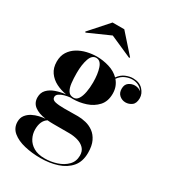

<svg xmlns="http://www.w3.org/2000/svg" viewBox="-226 -824 1083 1205"><g transform="rotate(30 315.5 -222.0)"><path d="M270 -633.5 112.5 -563.5 108 -568.5 228 -703.5H313L433 -568.5L428.5 -563.5ZM54.5 -62Q54.5 -95.5 75 -117.2Q95.5 -139 129 -150.8Q162.5 -162.5 201 -167Q161.5 -173.5 126.2 -191.2Q91 -209 69 -240Q47 -271 47 -316.5Q47 -358 65.5 -387Q84 -416 114 -434.2Q144 -452.5 180 -461Q216 -469.5 251 -469.5Q295 -469.5 339.5 -456.2Q384 -443 414 -413Q435 -442 462.8 -453.5Q490.5 -465 514.5 -465Q562.5 -465 588 -437.2Q613.5 -409.5 613.5 -377Q613.5 -339.5 593 -324.5Q572.5 -309.5 548 -309.5Q523.5 -309.5 504.2 -325.8Q485 -342 485 -372.5Q485 -403.5 504.8 -417.5Q524.5 -431.5 548 -431.5Q574 -431.5 593.5 -416Q583 -433 563 -444.5Q543 -456 515 -456Q492 -456 466 -445Q440 -434 420 -406.5Q435 -389.5 443.8 -367Q452.5 -344.5 452.5 -316.5Q452.5 -261 421.8 -227.2Q391 -193.5 344.5 -178.2Q298 -163 251 -163Q242 -163 233 -163.5Q213.5 -161.5 193 -155.8Q172.5 -150 158.5 -140.2Q144.5 -130.5 144.5 -116Q144.5 -96 169.2 -90.2Q194 -84.5 235 -84.5Q261.5 -84.5 287 -85Q312.5 -85.5 334 -85.5Q362 -85.5 392 -78.2Q422 -71 447.2 -52.5Q472.5 -34 488.2 -1.5Q504 31 504 82Q504 146 470.5 185Q437 224 381.5 242Q326 260 259.5 260Q199 260 144.8 247.2Q90.5 234.5 56.5 206.5Q22.5 178.5 22.5 133.5Q22.5 105 37.5 85.5Q52.5 66 75.2 54.2Q98 42.5 122.2 37Q146.5 31.5 165.5 30Q114 23 84.2 0.5Q54.5 -22 54.5 -62ZM191.5 -316.5Q191.5 -278 195.2 -245Q199 -212 211.5 -192Q224 -172 251 -172Q272 -172 285 -192Q298 -212 304.2 -245Q310.5 -278 310.5 -316.5Q310.5 -377.5 296.5 -419Q282.5 -460.5 251 -460.5Q220 -460.5 205.8 -419Q191.5 -377.5 191.5 -316.5ZM142.5 120Q142.5 153 157.8 182.5Q173 212 204.2 230.2Q235.5 248.5 284.5 248.5Q329 248.5 371.2 234.8Q413.5 221 441 193Q468.5 165 468.5 122.5Q468.5 90 449.8 70.5Q431 51 401.2 42.5Q371.5 34 339 34H225Q201.5 34 181.5 32Q142.5 57 142.5 120Z"/></g></svg>

Font: Bodoni* 24pt
Style: Bold
Weight: 700
Version: Version 2.3